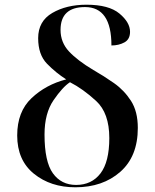

<svg xmlns="http://www.w3.org/2000/svg" viewBox="-20 -785 659 815"><path d="M300 10Q416 10 490.5 -55.5Q565 -121 565 -242Q565 -312 536 -357Q507 -402 463.5 -432.5Q420 -463 376 -488Q309 -528 273 -566.5Q237 -605 237 -658Q237 -755 341 -755Q453 -755 453 -592Q484 -592 508 -605Q532 -618 532 -650Q532 -690 487 -727.5Q442 -765 347 -765Q262 -765 202 -730Q142 -695 142 -623Q142 -553 179.5 -514.5Q217 -476 261 -448Q175 -426 114 -368.5Q53 -311 53 -210Q53 -105 124 -47.5Q195 10 300 10ZM303 0Q240 0 204.5 -49.5Q169 -99 169 -214Q169 -304 207.5 -360Q246 -416 277 -436Q332 -408 388 -356.5Q444 -305 444 -199Q444 -98 406.5 -49Q369 0 303 0Z"/></svg>

Font: Noto Serif Display Semi
Style: Regular
Weight: 600
Designer: Monotype Design Team
Foundry: Monotype Imaging Inc.
Version: Version 1.900